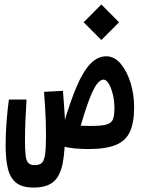

<svg xmlns="http://www.w3.org/2000/svg" viewBox="-20 -658 626 852"><path d="M371.1 3.4Q339.8 3.4 310.1 0.5Q280.3 -2.4 254.6 -9.5Q229 -16.6 208.5 -27.8L219.7 -119.6Q232.9 -114.7 255.1 -110.1Q277.3 -105.5 309.1 -102.3Q340.8 -99.1 382.3 -99.1Q430.2 -99.1 452.6 -105.5Q475.1 -111.8 481.4 -128.9Q487.8 -146 487.8 -177.7Q487.8 -208.5 481 -237.8Q474.1 -267.1 463.1 -285.9Q452.1 -304.7 439 -304.7Q425.8 -304.7 410.6 -285.9Q395.5 -267.1 375.7 -215.6Q356 -164.1 328.1 -65.4L258.3 -93.3Q290.5 -205.1 320.3 -274.4Q350.1 -343.8 382.1 -376Q414.1 -408.2 451.2 -408.2Q487.8 -408.2 515.9 -374.8Q543.9 -341.3 559.6 -289.6Q575.2 -237.8 575.2 -182.6Q575.2 -115.2 556.9 -74.2Q538.6 -33.2 494.1 -14.9Q449.7 3.4 371.1 3.4ZM128.9 174.3Q78.6 174.3 51.8 153.1Q24.9 131.8 14.9 89.8Q4.9 47.9 4.9 -14.2Q4.9 -60.5 9 -116.2Q13.2 -171.9 19.5 -216.3H97.7Q94.7 -170.4 92.8 -123Q90.8 -75.7 90.8 -34.7Q90.8 8.8 93.8 32.7Q96.7 56.6 106.2 65.7Q115.7 74.7 134.3 74.7Q153.8 74.7 164.6 65.9Q175.3 57.1 179.7 29.5Q184.1 2 184.1 -55.2Q184.1 -92.3 183.1 -121.6Q182.1 -150.9 180.2 -181.2Q178.2 -211.4 175.3 -250.5L259.3 -254.9Q261.7 -222.2 263.9 -193.6Q266.1 -165 267.6 -137.9Q269 -110.8 269 -81.5Q269 13.2 257.6 69.3Q246.1 125.5 215.8 149.9Q185.5 174.3 128.9 174.3ZM429.7 -480.5 351.1 -559.1 429.7 -638.2 508.3 -559.1Z"/></svg>

Font: Cascadia Code
Style: Regular
Weight: 400
Designer: Aaron Bell
Foundry: Saja Typeworks
Version: Version 2404.023